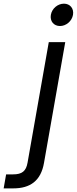

<svg xmlns="http://www.w3.org/2000/svg" viewBox="-144 -781 424 1061"><path d="M187.6 -637.2C221.2 -637.2 253.3 -663.8 259.4 -699C265.4 -734.1 243.1 -760.7 209.4 -760.7C175 -760.7 143.1 -734.1 137.1 -699C131.1 -663.8 153.2 -637.2 187.6 -637.2ZM125.6 -548.3 8.4 117.3C0.2 164.9 -22 182.6 -72 182.6H-110.2L-123.8 260H-70.4C22.7 260 82.1 218.3 99.2 118.8L216.6 -548.3Z"/></svg>

Font: Poppins Devanagari Thin
Style: Italic
Weight: 100
Italic angle: -10°
Designer: Ninad Kale (Devanagari), Jonny Pinhorn (Latin)
Foundry: Indian Type Foundry
Version: 4.005